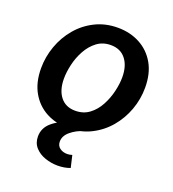

<svg xmlns="http://www.w3.org/2000/svg" viewBox="-135 -644 857 951"><g transform="rotate(20 293.5 -168.0)"><path d="M260.7 12.2Q196.8 12.2 145.5 -15.1Q94.2 -42.5 64.5 -94.7Q34.7 -147 34.7 -221.2Q34.7 -281.2 55.2 -338.4Q75.7 -395.5 114 -440.9Q152.3 -486.3 205.8 -512.9Q259.3 -539.6 324.7 -539.6Q389.6 -539.6 441.2 -512Q492.7 -484.4 522.5 -432.4Q552.2 -380.4 552.2 -306.2Q552.2 -245.6 531.5 -188.7Q510.7 -131.8 472.2 -86.4Q433.6 -41 379.9 -14.4Q326.2 12.2 260.7 12.2ZM265.1 -80.6Q308.1 -80.6 339.1 -104Q370.1 -127.4 389.6 -164.1Q409.2 -200.7 418.7 -241.2Q428.2 -281.7 428.2 -315.9Q428.2 -376 400.1 -411.4Q372.1 -446.8 321.3 -446.8Q278.8 -446.8 248 -423.3Q217.3 -399.9 197.3 -363.3Q177.2 -326.7 168 -286.1Q158.7 -245.6 158.7 -211.4Q158.7 -151.4 186.5 -116Q214.4 -80.6 265.1 -80.6ZM275.9 204.6Q242.7 204.6 210.2 193.6Q177.7 182.6 156.7 159.4Q135.7 136.2 135.7 101.6Q135.7 56.6 171.9 25.9Q208 -4.9 266.1 -21L290 -16.1L289.1 0H339.8Q303.2 10.7 274.7 34.4Q246.1 58.1 246.1 88.4Q246.1 110.4 262 122.3Q277.8 134.3 301.3 134.3Q314 134.3 327.1 129.9L341.8 193.4Q312 204.6 275.9 204.6Z"/></g></svg>

Font: Schibsted Grotesk SemiBold
Style: Italic
Weight: 600
Italic angle: -12°
Designer: Bakken & Baeck AS, Henrik Kongsvoll
Foundry: Schibsted ASA
Version: Version 1.100;gftools[0.9.25]